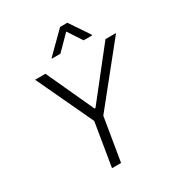

<svg xmlns="http://www.w3.org/2000/svg" viewBox="-215 -1075 1125 1214"><g transform="rotate(-30 347.5 -468.5)"><path d="M103.7 -727.3H179.3L338.1 -382.1H345.2L617.5 -727.3H694.6L363.6 -315L311.4 0H245.4L297.2 -315ZM324.5 -789.8 426.4 -892.8 493.9 -789.8H556L556.6 -794.7L460.4 -937.5H407.5L263.3 -794.7L262.3 -789.8Z"/></g></svg>

Font: Inter Light  BETA
Style: Italic
Weight: 300
Italic angle: 9.39999°
Designer: Rasmus Andersson
Foundry: rsms
Version: Version 3.011;git-f93a4a705